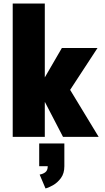

<svg xmlns="http://www.w3.org/2000/svg" viewBox="-20 -770 590 1080"><path d="M51.5 0V-750H232V-334.5L328 -500H528.5L374.5 -264.5L535 0H334.5L233 -195.5H232V0ZM200.5 165V37H342V165Q342 205.5 322.5 231.8Q303 258 278 272Q253 286 236 290L203 212Q221.5 209 235 198.8Q248.5 188.5 248.5 165Z"/></svg>

Font: Trispace SemiCondensed ExtraBold
Style: Regular
Weight: 800
Width: 4
Designer: Tyler Finck
Foundry: Etcetera Type Company
Version: Version 1.210; ttfautohint (v1.8.3)